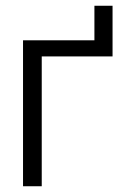

<svg xmlns="http://www.w3.org/2000/svg" viewBox="-20 -647 426 667"><path d="M308 -487V-627H371V-487ZM60 0V-507H125V0ZM83 -451V-507H371V-451Z"/></svg>

Font: TikTok Sans Light
Style: Regular
Weight: 300
Version: Version 4.000